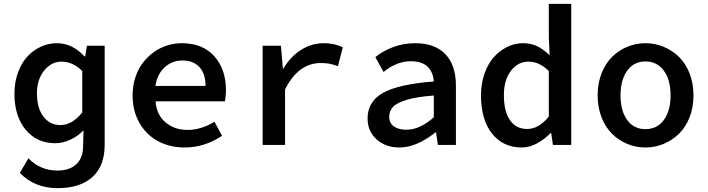

<svg xmlns="http://www.w3.org/2000/svg" viewBox="-20 -745 3638 987"><path d="M274.9 222.2Q158.7 222.2 82 144L126 68.8Q187.5 131.8 274.9 131.8Q337.4 131.8 372.1 99.4Q406.7 66.9 407.2 7.8L409.2 -75.2Q381.3 -45.4 342 -27.1Q302.7 -8.8 263.2 -8.8Q169.4 -8.8 111.8 -78.4Q54.2 -147.9 54.2 -263.2Q54.2 -321.3 71.8 -370.6Q89.4 -419.9 119.4 -452.9Q149.4 -485.8 189 -504.4Q228.5 -522.9 272 -522.9Q352.1 -522.9 414.1 -455.1H418L426.8 -509.8H518.1V0Q518.1 107.4 455.3 164.8Q392.6 222.2 274.9 222.2ZM291 -102.1Q351.1 -102.1 402.8 -167V-379.9Q354.5 -428.2 295.9 -428.2Q244.6 -428.2 207.3 -382.6Q169.9 -336.9 169.9 -265.1Q169.9 -189.9 202.9 -146Q235.8 -102.1 291 -102.1Z M929.7 13.2Q854.5 13.2 794.2 -18.3Q733.9 -49.8 697.8 -111.6Q661.6 -173.3 661.6 -254.9Q661.6 -303.2 675.5 -346.2Q689.5 -389.2 713.6 -421.1Q737.8 -453.1 769.8 -476.3Q801.8 -499.5 838.9 -511.2Q876 -522.9 914.6 -522.9Q1021.5 -522.9 1081.5 -456.1Q1141.6 -389.2 1141.6 -280.8Q1141.6 -256.8 1136.7 -224.1H779.8Q784.7 -155.3 830.6 -116.2Q876.5 -77.1 944.8 -77.1Q1013.7 -77.1 1082.5 -119.1L1121.6 -46.9Q1030.8 13.2 929.7 13.2ZM778.8 -303.2H1036.6Q1036.6 -365.2 1005.6 -399.7Q974.6 -434.1 916.5 -434.1Q865.2 -434.1 826.9 -399.4Q788.6 -364.7 778.8 -303.2Z M1330.1 0V-509.8H1424.3L1434.1 -393.1H1437Q1474.6 -455.6 1528.6 -489.3Q1582.5 -522.9 1646 -522.9Q1698.2 -522.9 1742.2 -502L1717.3 -404.8Q1690.9 -414.1 1673.1 -417.5Q1655.3 -420.9 1628.4 -420.9Q1513.7 -420.9 1445.3 -285.2V0Z M2033.7 13.2Q1961.9 13.2 1915.8 -28.6Q1869.6 -70.3 1869.6 -136.2Q1869.6 -223.1 1949 -267.6Q2028.3 -312 2210 -326.2Q2207 -373.5 2178.2 -401.9Q2149.4 -430.2 2091.8 -430.2Q2019 -430.2 1951.7 -375L1909.7 -451.2Q1944.8 -481.4 1999.3 -502.2Q2053.7 -522.9 2113.8 -522.9Q2215.8 -522.9 2269.8 -466.3Q2323.7 -409.7 2323.7 -304.2V0H2231L2221.7 -64H2217.8Q2120.6 13.2 2033.7 13.2ZM2068.8 -78.1Q2138.2 -78.1 2210 -142.1V-253.9Q2124 -247.6 2072.3 -232.2Q2020.5 -216.8 2000.7 -196Q1981 -175.3 1981 -145Q1981 -111.3 2005.4 -94.7Q2029.8 -78.1 2068.8 -78.1Z M2662.6 13.2Q2566.4 13.2 2509.5 -58.1Q2452.6 -129.4 2452.6 -254.9Q2452.6 -315.4 2470.7 -366.7Q2488.8 -418 2519 -451.7Q2549.3 -485.4 2588.1 -504.2Q2627 -522.9 2668.5 -522.9Q2709.5 -522.9 2741.2 -507.6Q2772.9 -492.2 2805.7 -460.9L2801.3 -548.8V-725.1H2916.5V0H2822.3L2813.5 -61H2810.5Q2778.3 -28.3 2740 -7.6Q2701.7 13.2 2662.6 13.2ZM2689.5 -82Q2750.5 -82 2801.3 -146V-379.9Q2752.9 -428.2 2696.3 -428.2Q2643.1 -428.2 2606.7 -381.3Q2570.3 -334.5 2570.3 -255.9Q2570.3 -172.4 2601.6 -127.2Q2632.8 -82 2689.5 -82Z M3391.1 -5.1Q3346.7 13.2 3297.9 13.2Q3249 13.2 3204.8 -5.1Q3160.6 -23.4 3126.7 -56.9Q3092.8 -90.3 3072.5 -141.6Q3052.2 -192.9 3052.2 -254.9Q3052.2 -316.9 3072.5 -368.2Q3092.8 -419.4 3126.7 -452.9Q3160.6 -486.3 3204.8 -504.6Q3249 -522.9 3297.9 -522.9Q3346.7 -522.9 3391.1 -504.6Q3435.5 -486.3 3470 -452.9Q3504.4 -419.4 3524.7 -368.2Q3544.9 -316.9 3544.9 -254.9Q3544.9 -192.9 3524.7 -141.6Q3504.4 -90.3 3470 -56.9Q3435.5 -23.4 3391.1 -5.1ZM3297.9 -81.1Q3357.9 -81.1 3392.6 -128.2Q3427.2 -175.3 3427.2 -254.9Q3427.2 -334 3392.6 -381.6Q3357.9 -429.2 3297.9 -429.2Q3238.3 -429.2 3204.1 -381.6Q3169.9 -334 3169.9 -254.9Q3169.9 -175.3 3204.1 -128.2Q3238.3 -81.1 3297.9 -81.1Z"/></svg>

Font: Office Code Pro Medium
Style: Regular
Weight: 500
Designer: Nathan Rutzky & Paul D. Hunt
Foundry: Adobe Systems Incorporated
Version: Version 1.004;PS 001.004;hotconv 1.0.70;makeotf.lib2.5.58329